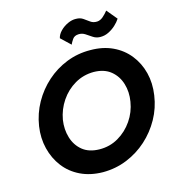

<svg xmlns="http://www.w3.org/2000/svg" viewBox="-133 -1031 1056 1161"><g transform="rotate(-15 395.5 -450.5)"><path d="M325 -831Q330 -854 350 -874.5Q370 -895 397 -907.5Q424 -920 449 -919Q475 -919 493 -906.5Q511 -894 528 -881.5Q545 -869 569 -870Q589 -871 606.5 -886Q624 -901 639 -920L693 -855Q681 -836 661 -817.5Q641 -799 615.5 -786.5Q590 -774 561 -775Q537 -776 518 -789Q499 -802 480.5 -814Q462 -826 440 -825Q414 -824 402 -806.5Q390 -789 384 -775ZM66 -350Q78 -427 115 -493Q152 -559 208 -609Q264 -659 334.5 -687Q405 -715 484 -714Q562 -714 623 -685.5Q684 -657 724.5 -606Q765 -555 781.5 -489.5Q798 -424 787 -350Q776 -273 739 -206.5Q702 -140 646 -89.5Q590 -39 519 -10Q448 19 368 19Q289 18 228 -11.5Q167 -41 127.5 -92.5Q88 -144 71.5 -210.5Q55 -277 66 -350ZM215 -350Q206 -291 222 -238.5Q238 -186 278 -153.5Q318 -121 383 -120Q448 -119 502 -150.5Q556 -182 592 -234.5Q628 -287 638 -350Q648 -409 632 -461.5Q616 -514 575.5 -547Q535 -580 470 -581Q405 -581 351 -549.5Q297 -518 261.5 -465.5Q226 -413 215 -350Z"/></g></svg>

Font: Von Semi
Style: Italic
Weight: 600
Version: Version 4.000; ttfautohint (v1.8.4.7-5d5b)